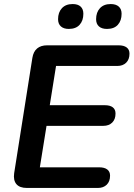

<svg xmlns="http://www.w3.org/2000/svg" viewBox="-20 -929 660 949"><path d="M113 0Q77 0 61 -19Q45 -38 50 -73L140 -643Q145 -674 163.5 -689.5Q182 -705 213 -705H566Q592 -705 606 -694.5Q620 -684 620 -664Q620 -635 603.5 -619Q587 -603 560 -603H257L226 -409H498Q524 -409 537.5 -398.5Q551 -388 551 -368Q551 -339 534.5 -323Q518 -307 491 -307H210L177 -102H470Q496 -102 510 -91.5Q524 -81 524 -61Q524 -32 507.5 -16Q491 0 464 0ZM509 -786Q483 -786 469 -798.5Q455 -811 455 -834Q455 -868 474 -888.5Q493 -909 527 -909Q553 -909 567 -896.5Q581 -884 581 -861Q581 -827 562.5 -806.5Q544 -786 509 -786ZM320 -786Q295 -786 281 -798.5Q267 -811 267 -834Q267 -868 286 -888.5Q305 -909 339 -909Q365 -909 378.5 -896.5Q392 -884 392 -861Q392 -827 373.5 -806.5Q355 -786 320 -786Z"/></svg>

Font: Nunito ExtraLight
Style: Bold Italic
Weight: 700
Italic angle: -9°
Version: Version 3.602